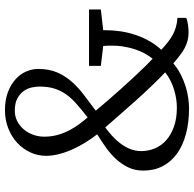

<svg xmlns="http://www.w3.org/2000/svg" viewBox="-24 -768 800 793"><g transform="rotate(-90 376.5 -372.0)"><path d="M148.4 -189Q148.4 -159.7 159.7 -132.8Q170.9 -106 193.4 -85.9Q215.8 -65.9 249.5 -54Q283.2 -42 328.6 -42Q345.7 -42 364.7 -44.9Q383.8 -47.9 402.8 -53.7Q421.9 -59.6 439.9 -68.6Q458 -77.6 473.6 -90.3Q448.7 -113.8 418.5 -145.3Q388.2 -176.8 357.7 -210.9Q327.1 -245.1 298.1 -278.3Q269 -311.5 246.1 -337.9Q227.1 -323.7 209.5 -307.6Q191.9 -291.5 178.5 -273.2Q165 -254.9 156.7 -233.9Q148.4 -212.9 148.4 -189ZM287.6 -410.6Q320.3 -436 344.2 -457.3Q368.2 -478.5 383.8 -501Q399.4 -523.4 407.2 -549.6Q415 -575.7 415 -610.4Q415 -624.5 411.1 -642.1Q407.2 -659.7 396.2 -675Q385.3 -690.4 365.7 -700.9Q346.2 -711.4 314.9 -711.4Q292.5 -711.4 272.9 -701.7Q253.4 -691.9 239 -675.3Q224.6 -658.7 216.3 -636.5Q208 -614.3 208 -589.4Q208 -559.1 215.8 -532.7Q223.6 -506.3 235.4 -484.1Q247.1 -461.9 261 -443.6Q274.9 -425.3 287.6 -410.6ZM67.9 -181.2Q67.9 -215.3 81.5 -243.4Q95.2 -271.5 116.9 -294.7Q138.7 -317.9 165.3 -336.4Q191.9 -355 217.8 -371.1Q200.7 -393.1 184.8 -418.5Q168.9 -443.8 156.5 -471.2Q144 -498.5 136.5 -526.9Q128.9 -555.2 128.9 -582.5Q128.9 -616.2 143.1 -647Q157.2 -677.7 182.4 -701.2Q207.5 -724.6 242.2 -738.3Q276.9 -752 317.4 -752Q360.8 -752 392.8 -739.5Q424.8 -727.1 446 -707.5Q467.3 -688 477.5 -663.6Q487.8 -639.2 487.8 -615.7Q487.8 -568.8 472.7 -534.9Q457.5 -501 433.1 -473.9Q408.7 -446.8 377.7 -424.1Q346.7 -401.4 315.4 -377Q333 -355.5 357.4 -327.4Q381.8 -299.3 407.7 -270.3Q433.6 -241.2 458.7 -214.6Q483.9 -188 502.4 -168.9L529.8 -142.1Q547.4 -163.6 558.8 -189.5Q570.3 -215.3 576.4 -242.7Q582.5 -270 583.3 -287.8Q584 -305.7 584 -314Q584 -331.1 582.5 -346.2L500.5 -356V-404.8H733.4V-356L647.9 -346.2Q647.9 -343.3 647.9 -339.8Q647.9 -307.1 643.1 -274.2Q638.2 -241.2 627.4 -210.2Q616.7 -179.2 601.3 -152.8Q585.9 -126.5 566.9 -106.4Q583 -91.3 597.9 -79.6Q612.8 -67.9 628.2 -59.3Q643.6 -50.8 660.9 -45.9Q678.2 -41 698.7 -39.6V-3.4Q693.8 -1 685.8 1Q677.7 2.9 668.9 4.2Q660.2 5.4 651.6 5.9Q643.1 6.3 637.7 6.3Q620.6 6.3 605.2 2.4Q589.8 -1.5 575 -9.3Q560.1 -17.1 544.4 -29.1Q528.8 -41 510.7 -56.6Q488.8 -38.1 464.1 -25.6Q439.5 -13.2 414.8 -5.6Q390.1 2 366.9 5.1Q343.8 8.3 325.2 8.3Q267.6 8.3 220.2 -4.2Q172.9 -16.6 138.9 -40.8Q105 -64.9 86.4 -100.1Q67.9 -135.3 67.9 -181.2Z"/></g></svg>

Font: MerriweatherLight
Style: Regular
Weight: 300
Designer: Eben Sorkin ( sorkintype@gmail.com )
Foundry: Eben Sorkin
Version: Version 1.055; ttfautohint (v1.4.1)